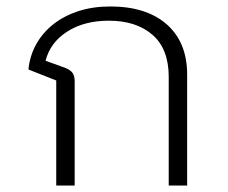

<svg xmlns="http://www.w3.org/2000/svg" viewBox="-20 -574 704 594"><path d="M154 -325 68 -359Q72 -401 92 -437Q112 -473 145 -499Q178 -525 222.5 -539.5Q267 -554 321 -554Q433 -554 496 -498.5Q559 -443 559 -343V0H502V-336Q502 -423 451.5 -466.5Q401 -510 317 -510Q240 -510 187.5 -476Q135 -442 121 -386L182 -364Q197 -358 204 -349Q211 -340 211 -323V0H154Z"/></svg>

Font: IBM Plex Sans Thai Looped Light
Style: Regular
Weight: 300
Designer: Mike Abbink, Paul van der Laan, Pieter van Rosmalen, Ben Mitchell, Mark Frömberg
Foundry: Bold Monday
Version: Version 1.1